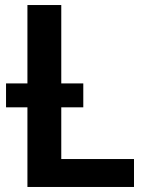

<svg xmlns="http://www.w3.org/2000/svg" viewBox="-20 -743 568 763"><path d="M89 -411.5V-723H223.5V-411.5H311V-316.5H223.5V-111H512.5V0H89V-316.5H4V-411.5Z"/></svg>

Font: Lato
Style: Bold
Weight: 700
Designer: Lukasz Dziedzic
Foundry: tyPoland Lukasz Dziedzic
Version: Version 2.007; 2014-02-27